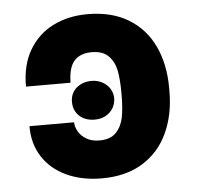

<svg xmlns="http://www.w3.org/2000/svg" viewBox="-44 -582 653 637"><g transform="rotate(-5 282.0 -263.5)"><path d="M273.4 -116.2Q310.5 -116.2 329.3 -136.5Q348.1 -156.7 353.8 -187Q359.4 -217.3 359.4 -258.8V-269.5Q359.4 -311 353.8 -340.8Q348.1 -370.6 329.1 -390.4Q310.1 -410.2 272.5 -410.2Q234.9 -410.2 214.8 -388.2Q194.8 -366.2 194.3 -315.4H45.9Q45.4 -386.2 74.7 -436.3Q104 -486.3 154.8 -511.7Q205.6 -537.1 269.5 -537.1Q350.1 -537.1 406 -503.2Q461.9 -469.2 490.2 -408.9Q518.6 -348.6 518.6 -269.5V-258.8Q518.6 -180.2 490.2 -119.4Q461.9 -58.6 406.2 -24.4Q350.6 9.8 270.5 9.8Q204.6 9.8 153.3 -13.9Q102.1 -37.6 73.7 -81.5Q45.4 -125.5 45.9 -183.6H194.3Q194.8 -168 203.9 -152.3Q212.9 -136.7 230.5 -126.5Q248 -116.2 273.4 -116.2ZM193.4 -251Q192.9 -269 201.7 -283.7Q210.4 -298.3 226.8 -306.9Q243.2 -315.4 263.7 -315.4Q283.7 -315.4 299.8 -306.6Q315.9 -297.9 325 -283.2Q334 -268.6 334 -251Q333 -222.7 313.5 -204.6Q293.9 -186.5 263.7 -186.5Q231.9 -186.5 212.6 -204.6Q193.4 -222.7 193.4 -251Z"/></g></svg>

Font: Pretendard JP ExtraBold
Style: Regular
Weight: 800
Designer: Base glyphs from Inter by Rasmus Andersson; Hangeul glyphs from Noto Sans CJK(Source Han Sans) by Jang Soo-young and Kan
Foundry: Kil Hyung-jin
Version: Version 1.309